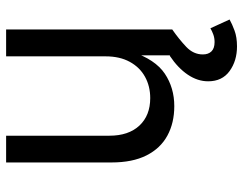

<svg xmlns="http://www.w3.org/2000/svg" viewBox="-104 -482 799 631"><g transform="rotate(-90 295.5 -166.5)"><path d="M262.2 6.8Q207 6.8 165.3 -15.9Q123.5 -38.6 100.3 -84.5Q77.1 -130.4 77.1 -199.2V-545.9H165V-206.5Q165 -143.6 198.2 -107.9Q231.4 -72.3 288.6 -72.3Q327.6 -72.3 358.6 -89.4Q389.6 -106.4 407.7 -139.4Q425.8 -172.4 425.8 -218.8V-545.9H514.2V0H429.2V-132.3H440.9Q415.5 -55.7 368.9 -24.4Q322.3 6.8 262.2 6.8ZM458.5 212.9Q411.1 212.9 377.4 188.5Q343.8 164.1 343.8 118.2Q343.8 83.5 365.5 51.3Q387.2 19 427.2 -7.8L514.2 0Q481.9 22.5 457 46.1Q432.1 69.8 432.1 100.6Q432.1 118.7 442.1 128.9Q452.1 139.2 472.7 139.2Q486.3 139.2 497.6 135Q508.8 130.9 518.1 125.5L546.9 188.5Q532.2 196.8 510.5 204.8Q488.8 212.9 458.5 212.9Z"/></g></svg>

Font: Atlassian Sans
Style: Regular
Weight: 400
Designer: Rasmus Andersson
Foundry: Modifications by Atlassian Pty Ltd, manufactured by rsms
Version: Version 4.001;git-9221beed3